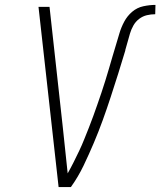

<svg xmlns="http://www.w3.org/2000/svg" viewBox="-20 -763 654 783"><path d="M269 0H219L137 -735H182L236 -245Q241 -198 246 -150.5Q251 -103 256 -56Q269 -79 280.5 -102Q292 -125 303 -148Q314 -171 323.5 -195Q333 -219 342.5 -242.5Q352 -266 360.5 -290Q369 -314 377.5 -338Q386 -362 394 -386Q402 -410 409.5 -434Q417 -458 424 -482Q431 -506 438 -530Q445 -554 452.5 -578.5Q460 -603 467 -627Q474 -651 486.5 -674.5Q499 -698 519 -715Q539 -732 564.5 -737.5Q590 -743 614 -743L613 -705Q596 -705 579 -701Q562 -697 547.5 -686Q533 -675 524 -659Q515 -643 510 -626Q505 -609 500.5 -592.5Q496 -576 491 -559V-557Q477 -510 462 -462.5Q447 -415 431.5 -367.5Q416 -320 399 -273Q382 -226 362.5 -180Q343 -134 321 -88Q299 -42 269 0Z"/></svg>

Font: Iosevka Extralight Extended
Style: Italic
Weight: 200
Width: 7
Italic angle: -9°
Monospace: yes
Designer: Belleve Invis
Foundry: Belleve Invis
Version: Version 32.5.0; ttfautohint (v1.8.4)